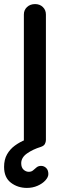

<svg xmlns="http://www.w3.org/2000/svg" viewBox="-36 -720 321 941"><path d="M96 201Q51 201 17.5 175.5Q-16 150 -16 98Q-16 62 -1.5 36.5Q13 11 37 -6.5Q61 -24 88.5 -35Q116 -46 143 -53L130 -5L81 -31V-649Q81 -671 96.5 -685.5Q112 -700 136 -700Q159 -700 174 -685.5Q189 -671 189 -649V-34Q189 -24 184 -14.5Q179 -5 164 0Q125 12 96.5 32Q68 52 68 80Q68 101 79.5 111.5Q91 122 105 122Q118 122 126 115Q134 108 143 100.5Q152 93 165 93Q180 93 190.5 103.5Q201 114 201 133Q201 148 186.5 164Q172 180 148 190.5Q124 201 96 201Z"/></svg>

Font: Quicksand SemiBold
Style: Regular
Weight: 600
Designer: Andrew Paglinawan
Foundry: Andrew Paglinawan
Version: Version 3.004